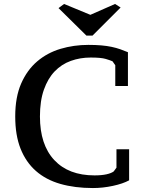

<svg xmlns="http://www.w3.org/2000/svg" viewBox="-20 -939 738 971"><path d="M569 -184H633V-27Q602 -10 551 1Q500 12 450 12Q358 12 285 -9Q212 -30 161.5 -74.5Q111 -119 84 -187Q57 -255 57 -350Q57 -448 87 -516.5Q117 -585 168 -628.5Q219 -672 286 -692Q353 -712 427 -712Q463 -712 492 -709.5Q521 -707 544.5 -702Q568 -697 588 -690Q608 -683 627 -675V-504H563V-609L549 -629Q538 -634 514.5 -641Q491 -648 439 -648Q385 -648 338 -631Q291 -614 256.5 -578Q222 -542 202 -485.5Q182 -429 182 -350Q182 -207 254.5 -129.5Q327 -52 458 -52Q494 -52 518.5 -57.5Q543 -63 555 -72L569 -91ZM562 -919 590 -901 448 -759H417L276 -898L304 -919L437 -864Z"/></svg>

Font: PT Serif Caption
Style: Regular
Weight: 400
Designer: A.Korolkova, O.Umpeleva, V.Yefimov
Foundry: ParaType Ltd
Version: Version 1.000W OFL